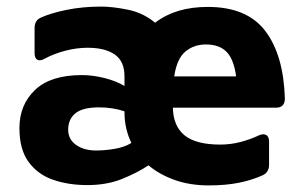

<svg xmlns="http://www.w3.org/2000/svg" viewBox="-20 -541 923 583"><path d="M778 -9Q745 6 705 14Q665 22 614 22Q557 22 510.5 5.5Q464 -11 431 -39Q398 -17 351.5 2Q305 21 245 21Q188 21 141.5 5Q95 -11 67 -49Q39 -87 39 -152Q39 -223 86.5 -268Q134 -313 228 -313Q262 -313 297.5 -304Q333 -295 358 -280V-309Q358 -355 328.5 -375.5Q299 -396 246 -396Q213 -396 178.5 -387Q144 -378 116 -363Q102 -355 93.5 -359.5Q85 -364 85 -380V-455Q85 -479 103 -487Q133 -501 182 -511Q231 -521 287 -521Q322 -521 368.5 -511.5Q415 -502 451 -472Q513 -520 611 -520Q730 -520 785.5 -447Q841 -374 845 -242Q845 -214 818 -214H505Q506 -158 540.5 -130Q575 -102 649 -102Q681 -102 711 -110Q741 -118 766 -130Q780 -136 788.5 -131Q797 -126 797 -111V-41Q797 -18 778 -9ZM605 -406Q569 -406 543 -384.5Q517 -363 509 -309H697Q690 -361 668 -383.5Q646 -406 605 -406ZM358 -200V-203Q322 -215 281 -215Q231 -215 209 -197Q187 -179 187 -147Q187 -118 211 -101Q235 -84 272 -84Q298 -84 328 -89Q358 -94 379 -107Q358 -150 358 -200Z"/></svg>

Font: Pitagon Sans
Style: Bold
Weight: 700
Designer: Travis Tran
Foundry: Pitagon
Version: Version 1.001; ttfautohint (v1.8.4.7-5d5b);gftools[0.9.26]